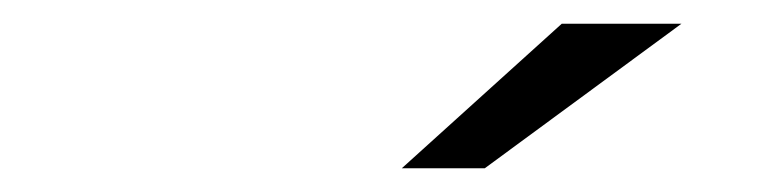

<svg xmlns="http://www.w3.org/2000/svg" viewBox="-20 -726 640 162"><path d="M319 -584 454 -706H555L389 -584Z"/></svg>

Font: Red Hat Text
Style: Italic
Weight: 400
Italic angle: -12°
Designer: Pentagram, MCKL
Foundry: Pentagram, MCKL
Version: Version 1.023